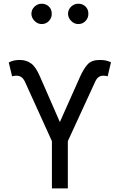

<svg xmlns="http://www.w3.org/2000/svg" viewBox="-20 -1040 661 1060"><path d="M266.6 0V-260.7L117.2 -589.8Q108.4 -607.4 97.2 -614.7Q85.9 -622.1 70.3 -622.1Q64 -622.1 56.9 -621.1Q49.8 -620.1 46.9 -618.2L28.3 -695.3Q45.4 -703.6 59.3 -706.3Q73.2 -709 89.8 -709Q124.5 -709 151.1 -690.2Q177.7 -671.4 201.2 -616.2L310.5 -366.2L421.9 -616.2Q441.9 -660.6 463.9 -684.8Q485.8 -709 531.2 -709Q547.9 -709 562 -706.3Q576.2 -703.6 592.8 -696.3L574.2 -618.2Q571.3 -620.1 564.7 -621.1Q558.1 -622.1 550.8 -622.1Q535.6 -622.1 524.9 -614.7Q514.2 -607.4 505.9 -589.8L354.5 -260.7V0ZM210 -907.2Q188 -907.2 170.9 -924.3Q153.8 -941.4 153.3 -963.9Q153.8 -987.8 170.9 -1003.7Q188 -1019.5 210 -1019.5Q234.4 -1019.5 250.2 -1003.7Q266.1 -987.8 265.6 -963.9Q266.1 -941.4 250.2 -924.3Q234.4 -907.2 210 -907.2ZM412.1 -907.2Q390.1 -907.2 373 -924.3Q356 -941.4 355.5 -963.9Q356 -987.8 373 -1003.7Q390.1 -1019.5 412.1 -1019.5Q436.5 -1019.5 452.4 -1003.7Q468.3 -987.8 467.8 -963.9Q468.3 -941.4 452.4 -924.3Q436.5 -907.2 412.1 -907.2Z"/></svg>

Font: Inter Display V
Style: Regular
Weight: 400
Designer: Rasmus Andersson
Foundry: rsms
Version: Version 3.015;git-src